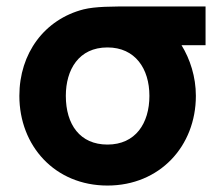

<svg xmlns="http://www.w3.org/2000/svg" viewBox="-20 -560 687 595"><path d="M313 15C475 15 587 -107 587 -263C587 -322 569 -377 542.5 -420H617V-540H393C325 -540 276 -540 239 -531C118 -500 40 -395 40 -263C40 -108 150 15 313 15ZM313 -112C228 -112 184 -174 184 -263C184 -344 224 -413 313 -413C399 -413 443 -347 443 -263C443 -178 400 -112 313 -112Z"/></svg>

Font: Manrope ExtraBold
Style: Regular
Weight: 800
Designer: Mikhail Sharanda
Foundry: Mikhail Sharanda
Version: Version 4.505